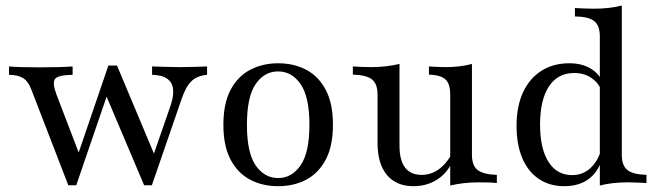

<svg xmlns="http://www.w3.org/2000/svg" viewBox="-20 -652 2346 684"><path d="M223.4 8.1 91.9 -332.3Q79.8 -364.5 60.1 -375Q40.3 -385.5 12.1 -385.5V-415.3Q31.5 -413.7 56 -412.9Q80.6 -412.1 117.7 -412.1Q158.1 -412.1 187.1 -412.9Q216.1 -413.7 238.7 -415.3V-385.5Q187.9 -384.7 176.6 -371.4Q165.3 -358.1 180.6 -316.9L264.5 -97.6L252.4 -85.5L366.1 -418.5L391.1 -399.2L251.6 8.1ZM493.5 8.1 354.8 -319.4 366.1 -418.5H396.8L533.9 -91.9L518.5 -76.6L585.5 -269.4Q599.2 -307.3 596.8 -332.7Q594.4 -358.1 575.8 -371.4Q557.3 -384.7 521.8 -385.5V-415.3Q546.8 -414.5 562.9 -414.1Q579 -413.7 592.3 -413.3Q605.6 -412.9 621.8 -412.9Q647.6 -412.9 671 -413.7Q694.4 -414.5 717.7 -415.3V-385.5Q682.3 -382.3 662.1 -362.9Q641.9 -343.5 626.6 -298.4L521 8.1Z M971 11.3Q915.3 11.3 871.4 -11.7Q827.4 -34.7 801.6 -83.1Q775.8 -131.5 775.8 -207.3Q775.8 -283.9 801.6 -332.3Q827.4 -380.6 871.8 -403.6Q916.1 -426.6 971 -426.6Q1026.6 -426.6 1070.6 -403.6Q1114.5 -380.6 1140.3 -332.3Q1166.1 -283.9 1166.1 -207.3Q1166.1 -131.5 1140.3 -83.1Q1114.5 -34.7 1070.6 -11.7Q1026.6 11.3 971 11.3ZM971 -17.7Q1019.4 -17.7 1050.8 -62.9Q1082.3 -108.1 1082.3 -207.3Q1082.3 -307.3 1050.8 -352.4Q1019.4 -397.6 971 -397.6Q921.8 -397.6 890.7 -352.4Q859.7 -307.3 859.7 -207.3Q859.7 -108.1 890.7 -62.9Q921.8 -17.7 971 -17.7Z M1453.2 11.3Q1391.9 11.3 1358.5 -28.6Q1325 -68.5 1325 -142.7V-315.3Q1325 -353.2 1305.2 -369Q1285.5 -384.7 1237.1 -386.3V-415.3Q1250 -414.5 1267.3 -413.7Q1284.7 -412.9 1302.4 -412.9Q1329 -412.9 1353.6 -415.7Q1378.2 -418.5 1403.2 -424.2V-133.1Q1403.2 -81.5 1423 -55.2Q1442.7 -29 1482.3 -29Q1513.7 -29 1540.7 -47.2Q1567.7 -65.3 1587.9 -100.8L1587.1 -67.7Q1568.5 -30.6 1533.1 -9.7Q1497.6 11.3 1453.2 11.3ZM1583.9 8.9V-315.3Q1583.9 -353.2 1566.9 -369Q1550 -384.7 1508.1 -386.3V-415.3Q1521 -414.5 1536.7 -413.7Q1552.4 -412.9 1567.7 -412.9Q1593.5 -412.9 1616.5 -415.7Q1639.5 -418.5 1661.3 -424.2V-100Q1661.3 -62.1 1681.5 -46.4Q1701.6 -30.6 1750 -29V0Q1736.3 -1.6 1719 -2Q1701.6 -2.4 1684.7 -2.4Q1658.1 -2.4 1633.1 0.4Q1608.1 3.2 1583.9 8.9Z M2116.9 8.9V-522.6Q2116.9 -560.5 2097.2 -576.6Q2077.4 -592.7 2028.2 -593.5V-623.4Q2044.4 -622.6 2061.3 -621.8Q2078.2 -621 2096 -621Q2123.4 -621 2148.4 -623.8Q2173.4 -626.6 2195.2 -632.3V-100Q2195.2 -62.9 2214.5 -46.8Q2233.9 -30.6 2283.1 -29V0Q2267.7 -0.8 2250.8 -1.6Q2233.9 -2.4 2216.1 -2.4Q2189.5 -2.4 2164.1 0.4Q2138.7 3.2 2116.9 8.9ZM1990.3 11.3Q1937.9 11.3 1899.6 -14.5Q1861.3 -40.3 1840.7 -88.7Q1820.2 -137.1 1820.2 -204Q1820.2 -272.6 1843.1 -322.6Q1866.1 -372.6 1908.5 -399.6Q1950.8 -426.6 2008.1 -426.6Q2054.8 -426.6 2086.3 -406.5Q2117.7 -386.3 2126.6 -357.3L2121 -332.3Q2111.3 -358.1 2085.9 -375Q2060.5 -391.9 2025 -391.9Q1966.9 -391.9 1935.5 -344Q1904 -296 1904 -208.1Q1904 -122.6 1933.9 -75.4Q1963.7 -28.2 2018.5 -28.2Q2056.5 -28.2 2083.9 -53.6Q2111.3 -79 2123.4 -124.2L2127.4 -97.6Q2116.1 -45.2 2080.6 -16.9Q2045.2 11.3 1990.3 11.3Z"/></svg>

Font: Playfair
Style: Regular
Weight: 400
Designer: Claus Eggers Sørensen
Foundry: Claus Eggers Sørensen
Version: Version 2.001;gftools[0.9.30]